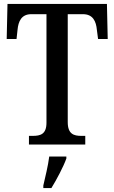

<svg xmlns="http://www.w3.org/2000/svg" viewBox="-20 -734 581 975"><path d="M127 0H413V-44H393C355 -44 324 -53 324 -114V-662H401C452 -662 468 -626 472 -582L478 -536H527L523 -714H18L14 -536H64L69 -582C73 -626 89 -662 139 -662H216V-111C216 -52 185 -44 146 -44H127ZM200 208V221H241C267 179 302 113 317 71V61H230C224 109 210 164 200 208Z"/></svg>

Font: Noto Serif Sinhala Condensed Medium
Style: Regular
Weight: 500
Width: 3
Designer: Jelle Bosma - Monotype Design Team
Foundry: Monotype Imaging Inc.
Version: Version 2.007